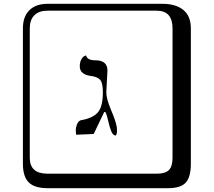

<svg xmlns="http://www.w3.org/2000/svg" viewBox="-20 -774 1120 1006"><path d="M537 -290Q537 -257 561 -200Q585 -143 590 -117Q593 -107 593 -91Q593 -72 587 -64Q572 -64 563 -86Q554 -108 547 -140.5Q540 -173 532 -187H526L471 -72L379 -68Q379 -70 378 -78Q377 -86 377 -92Q377 -99 378 -104Q385 -139 404 -144Q467 -155 493 -185.5Q519 -216 519 -290Q519 -340 504.5 -356Q490 -372 456 -376Q398 -384 398 -426Q398 -448 406 -462.5Q414 -477 422 -480L431 -484Q436 -458 480 -458Q543 -458 543 -404Q543 -391 540 -348Q537 -305 537 -290ZM229 -718Q184 -718 160 -694Q136 -670 136 -625V53Q136 136 229 136H801Q846 136 865 117Q884 98 884 53V-625Q884 -718 801 -718ZM980 84Q980 153 953.5 182.5Q927 212 861 212H229Q161 212 130.5 181.5Q100 151 100 84V-625Q100 -687 134 -720.5Q168 -754 229 -754H831Q901 -754 940.5 -722Q980 -690 980 -625Z"/></svg>

Font: Libertinus Keyboard
Style: Regular
Weight: 700
Designer: Philipp H. Poll
Foundry: Khaled Hosny
Version: Version 6.7